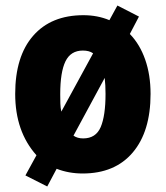

<svg xmlns="http://www.w3.org/2000/svg" viewBox="-20 -618 601 695"><path d="M525 -278Q525 -142 460.5 -66Q396 10 279 10Q229 10 185 -7L151 57L72 17L112 -56Q35 -142 35 -278Q35 -414 100 -488.5Q165 -563 282 -563Q333 -563 376 -545L405 -598L483 -558L450 -495Q486 -458 505.5 -402.5Q525 -347 525 -278ZM198 -277Q198 -259 198.5 -243Q199 -227 202 -214L317 -425Q303 -435 280 -435Q236 -435 217 -396Q198 -357 198 -277ZM362 -278Q362 -310 359 -336L246 -127Q260 -117 281 -117Q327 -117 344.5 -158Q362 -199 362 -278Z"/></svg>

Font: Noto Sans Gujarati Condensed Black
Style: Regular
Weight: 900
Width: 3
Designer: Jelle Bosma - Monotype Design Team, Universal Thirst
Foundry: Monotype Imaging Inc.
Version: Version 2.106; ttfautohint (v1.8.4.7-5d5b)